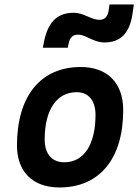

<svg xmlns="http://www.w3.org/2000/svg" viewBox="-20 -826 626 856"><path d="M245.1 9.8C423.8 9.8 529.3 -118.2 529.3 -335C529.3 -456.1 459 -527.3 339.8 -527.3C161.1 -527.3 55.7 -397.5 55.7 -177.7C55.7 -60.1 126 9.8 245.1 9.8ZM266.6 -102.5C211.4 -102.5 179.2 -140.1 179.2 -203.6C179.2 -336.4 232.4 -415 321.8 -415C375 -415 405.8 -377.4 405.8 -314C405.8 -181.2 354 -102.5 266.6 -102.5ZM170.9 -613.3H282.2L285.6 -630.4C291.5 -659.7 304.2 -671.4 328.6 -671.4C363.3 -671.4 396 -636.7 445.8 -636.7C517.1 -636.7 557.6 -678.2 570.3 -761.7L576.7 -806.2H468.3L463.9 -776.9C459.5 -751 446.3 -737.8 424.3 -737.8C383.3 -737.8 356.4 -769 308.1 -769C231 -769 190.9 -722.7 174.3 -630.9Z"/></svg>

Font: Cascadia Mono SemiBold
Style: Italic
Weight: 600
Italic angle: -10°
Monospace: yes
Designer: Aaron Bell
Foundry: Saja Typeworks
Version: Version 2404.023